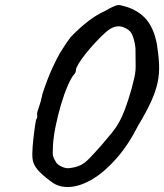

<svg xmlns="http://www.w3.org/2000/svg" viewBox="-20 -690 651 761"><path d="M183 30Q146 3 128.5 -18Q111 -39 109 -61Q107 -79 109.5 -110Q112 -141 116 -171Q120 -201 123 -216Q128 -221 127.5 -229.5Q127 -238 127 -238Q126 -243 134 -264.5Q142 -286 149 -320Q169 -380 187.5 -420.5Q206 -461 224 -490Q242 -519 260 -543Q301 -585 333.5 -609Q366 -633 397 -647Q417 -659 434 -666Q451 -673 462 -668Q518 -656 553.5 -620Q589 -584 602 -514Q609 -470 610.5 -434.5Q612 -399 605 -364.5Q598 -330 579.5 -289Q561 -248 528 -193Q489 -116 442 -62.5Q395 -9 347.5 19.5Q300 48 257 51Q214 54 183 30ZM258 -24Q281 -27 297.5 -34.5Q314 -42 332.5 -60.5Q351 -79 380 -112Q406 -142 423 -163Q440 -184 452 -205.5Q464 -227 475.5 -257.5Q487 -288 501 -336Q509 -366 512.5 -382Q516 -398 517 -410.5Q518 -423 517.5 -442.5Q517 -462 517 -498Q516 -515 510 -535.5Q504 -556 496 -565Q486 -576 466.5 -583Q447 -590 425 -580Q413 -575 395 -558.5Q377 -542 357 -520.5Q337 -499 319.5 -477Q302 -455 291.5 -437.5Q281 -420 281 -413Q281 -413 280.5 -408Q280 -403 276 -398Q263 -384 248.5 -350.5Q234 -317 221.5 -274.5Q209 -232 200.5 -190Q192 -148 190 -115Q189 -95 189 -84.5Q189 -74 192 -66.5Q195 -59 202 -47Q208 -37 225.5 -29Q243 -21 258 -24Z"/></svg>

Font: Caveat SemiBold
Style: Regular
Weight: 600
Designer: Pablo Impallari
Foundry: Pablo Impallari
Version: Version 2.000